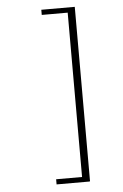

<svg xmlns="http://www.w3.org/2000/svg" viewBox="-59 -802 618 966"><g transform="rotate(-5 250.0 -319.0)"><path d="M187 122V96H318V-734H187V-760H356V121H354V122Z"/></g></svg>

Font: Xanh Mono
Style: Regular
Weight: 400
Monospace: yes
Designer: Lam Bao, Duy Dao
Foundry: Yellow Type Foundry
Version: Version 3.101; ttfautohint (v1.8.3)